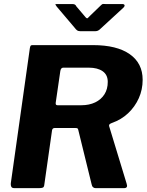

<svg xmlns="http://www.w3.org/2000/svg" viewBox="-20 -976 762 996"><path d="M637 -23Q645 0 623 0H476Q468 0 462.5 -5Q457 -10 455 -21L386 -302Q385 -308 382 -310Q379 -312 370 -312H264Q252 -312 250 -300L210 -19Q209 -6 202.5 -3Q196 0 182 0H55Q42 0 38.5 -7.5Q35 -15 36 -25L135 -727Q137 -737 139.5 -739.5Q142 -742 150 -742H462Q586 -742 653 -695Q720 -648 720 -562Q720 -511 700 -466.5Q680 -422 644.5 -388.5Q609 -355 560 -338Q550 -334 547.5 -330.5Q545 -327 546 -322L637 -23ZM401 -430Q443 -430 474 -445Q505 -460 522 -487Q539 -514 539 -551Q539 -588 512.5 -606.5Q486 -625 441 -625H308Q296 -625 293 -608L269 -443Q268 -435 271 -432.5Q274 -430 279 -430H401ZM505 -950Q511 -956 515.5 -955.5Q520 -955 528 -955H614Q624 -955 626 -949.5Q628 -944 620 -936L496 -822Q491 -818 485.5 -816Q480 -814 471 -814H398Q386 -814 379.5 -819Q373 -824 369 -830L274 -942Q269 -949 267.5 -952Q266 -955 274 -955H355Q363 -955 368 -952.5Q373 -950 376 -943L421 -890Q430 -878 435 -882Q440 -886 450 -897Z"/></svg>

Font: Libre Franklin Thin
Style: Bold Italic
Weight: 700
Italic angle: -8°
Version: Version 3.000